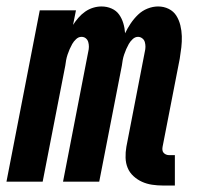

<svg xmlns="http://www.w3.org/2000/svg" viewBox="-39 -562 609 594"><path d="M466 12Q448 12 431.5 9.5Q415 7 400.5 0.5Q386 -6 374 -17Q362 -28 356 -42.5Q350 -57 349.5 -74Q349 -91 352 -108L409 -402Q411 -410 411 -417.5Q411 -425 409 -432Q407 -439 401 -443.5Q395 -448 388 -448Q379 -448 371.5 -441Q364 -434 359.5 -426Q355 -418 351.5 -410Q348 -402 345 -393Q342 -384 340.5 -375.5Q339 -367 338 -359L268 0H156L234 -402Q236 -410 236 -417.5Q236 -425 234 -432Q232 -439 226.5 -443.5Q221 -448 213 -448Q204 -448 196.5 -441Q189 -434 184.5 -426Q180 -418 176.5 -410Q173 -402 170 -393Q167 -384 165.5 -375.5Q164 -367 163 -359L93 0H-19L84 -530H196L187 -485Q194 -496 203.5 -507Q213 -518 224.5 -526Q236 -534 249 -538Q262 -542 275 -542Q292 -542 306.5 -535.5Q321 -529 329.5 -517Q338 -505 342.5 -490Q347 -475 348 -459Q355 -474 365 -489Q375 -504 388 -516.5Q401 -529 417.5 -535.5Q434 -542 450 -542Q468 -542 483 -534.5Q498 -527 506.5 -513.5Q515 -500 519 -483.5Q523 -467 523.5 -450Q524 -433 522 -415.5Q520 -398 517 -380L464 -108Q463 -103 463.5 -98Q464 -93 467 -89.5Q470 -86 474.5 -84Q479 -82 485 -82H502V12Z"/></svg>

Font: Lode Term
Style: Bold Italic
Weight: 700
Italic angle: -11°
Monospace: yes
Designer: Belleve Invis
Foundry: Belleve Invis
Version: Version 29.2.0